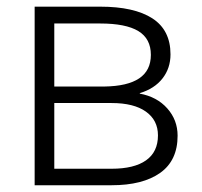

<svg xmlns="http://www.w3.org/2000/svg" viewBox="-20 -548 599 568"><path d="M82.5 0V-528.3H276.4Q377 -528.3 430.7 -493.7Q484.4 -459 484.4 -387.2Q484.4 -346.2 460.7 -315.9Q437 -285.6 393.6 -272.5V-271Q444.3 -261.7 474.9 -227.3Q505.4 -192.9 505.4 -146.5Q505.4 -73.2 453.9 -36.6Q402.3 0 310.1 0ZM140.6 -243.2V-48.8H310.1Q377 -48.8 412.1 -73.7Q447.3 -98.6 447.3 -147.5Q447.3 -192.4 411.6 -217.8Q376 -243.2 310.1 -243.2ZM140.6 -292H288.6Q357.4 -293 391.8 -316.2Q426.3 -339.4 426.3 -385.7Q426.3 -433.6 389.2 -456.1Q352.1 -478.5 276.4 -478.5H140.6Z"/></svg>

Font: Franko
Style: Light
Weight: 300
Designer: Google
Version: Version 1.200310; 2013